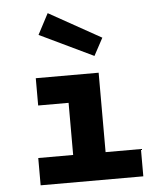

<svg xmlns="http://www.w3.org/2000/svg" viewBox="-54 -808 721 855"><g transform="rotate(-5 307.0 -380.5)"><path d="M93 0V-122H249V-355H113V-477H394V-122H552V0ZM191 -761 424 -631 382 -553 142 -668Z"/></g></svg>

Font: Intel One Mono
Style: Bold
Weight: 700
Monospace: yes
Designer: Fred Shallcrass
Foundry: Frere-Jones Type LLC
Version: Version 1.400;hotconv 1.1.0;makeotfexe 2.6.0;FJTRelease1.4